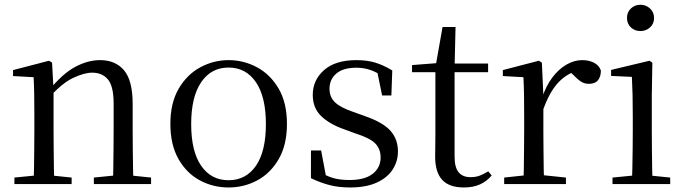

<svg xmlns="http://www.w3.org/2000/svg" viewBox="-20 -788 2931 822"><path d="M41.7 0V-27.8L150.4 -38.6H182.8L286.7 -27.8V0ZM123.9 0Q125.1 -24.4 125.6 -65.3Q126.1 -106.3 126.6 -150.7Q127.1 -195.1 127.1 -228.5V-289.4Q127.1 -340.8 126.5 -380.8Q125.9 -420.7 123.9 -457.5L35.8 -462.4V-487.9L189.9 -528L202.9 -519.8L209.3 -403.1V-401.7V-228.5Q209.3 -195.1 209.8 -150.7Q210.3 -106.3 210.8 -65.3Q211.3 -24.4 212.3 0ZM381.8 0V-27.8L489.3 -38.6H522.3L626.8 -27.8V0ZM463.5 0Q464.5 -24.4 465 -64.8Q465.5 -105.3 466 -149.7Q466.5 -194.1 466.5 -228.5V-344.3Q466.5 -418.1 442.4 -447.5Q418.3 -476.9 374.6 -476.9Q340.9 -476.9 293.8 -454.8Q246.6 -432.7 192.2 -372.4L183.7 -406H193.8Q248.4 -472.9 302.1 -501.7Q355.9 -530.6 408.5 -530.6Q474 -530.6 511 -487.1Q548 -443.5 548 -342.4V-228.5Q548 -194.1 548.5 -149.7Q549 -105.3 549.6 -64.8Q550.2 -24.4 551.2 0Z M958.5 14.6Q892.2 14.6 835.4 -15.9Q778.6 -46.5 744 -107.4Q709.4 -168.3 709.4 -257.8Q709.4 -347.6 745.1 -408.5Q780.7 -469.3 837.7 -500Q894.7 -530.6 958.5 -530.6Q1023.2 -530.6 1080.2 -500.1Q1137.2 -469.5 1172.9 -408.7Q1208.5 -347.8 1208.5 -257.8Q1208.5 -168 1173.4 -107.2Q1138.3 -46.3 1081.5 -15.8Q1024.7 14.6 958.5 14.6ZM958.5 -16.4Q1033 -16.4 1075.7 -78.2Q1118.4 -140.1 1118.4 -256.6Q1118.4 -373.4 1075.7 -436.1Q1033 -498.8 958.5 -498.8Q884.1 -498.8 841.3 -436.1Q798.5 -373.4 798.5 -256.6Q798.5 -140.1 841.3 -78.2Q884.1 -16.4 958.5 -16.4Z M1478.4 14.6Q1429.9 14.6 1391 4.5Q1352.1 -5.6 1311.2 -25.1L1311.3 -143.7H1354.8L1378.5 -18.1L1341.9 -20.3V-56.3Q1370.4 -37.5 1401.2 -27.4Q1431.9 -17.3 1475.7 -17.3Q1542.2 -17.3 1575.8 -44.1Q1609.5 -70.9 1609.5 -113.5Q1609.5 -150.2 1586.8 -173.6Q1564.2 -197 1502.6 -216.4L1450.9 -235.4Q1390.2 -257 1354.6 -291.4Q1319 -325.9 1319 -382Q1319 -445.2 1367.4 -487.9Q1415.8 -530.6 1506.1 -530.6Q1551.4 -530.6 1586.5 -519.9Q1621.7 -509.2 1659.4 -486.4L1655.6 -379.4H1615.9L1592.1 -495.5L1623.5 -490.1V-457.8Q1592.7 -479.4 1564.9 -488.7Q1537.2 -498.1 1506.1 -498.1Q1449.1 -498.1 1419.9 -473.1Q1390.7 -448 1390.7 -408.5Q1390.7 -372 1414.7 -349.5Q1438.6 -327 1493.5 -308.4L1543.8 -290.4Q1619.6 -264 1651.7 -228.1Q1683.7 -192.1 1683.7 -139.6Q1683.7 -96.6 1660.5 -61.4Q1637.3 -26.2 1591.9 -5.8Q1546.5 14.6 1478.4 14.6Z M1884.9 -478.9V-516H2069.7V-478.9ZM1965.8 14.6Q1903.2 14.6 1873.1 -18Q1843 -50.7 1843 -117.7Q1843 -142.1 1843.5 -161.1Q1844 -180.1 1844 -207.1V-478.9H1744V-509.4L1864.6 -518.8L1845 -504.4L1874.7 -672.5H1930.3L1926.2 -500.6V-489V-117.5Q1926.2 -71.2 1943.7 -50.3Q1961.2 -29.5 1994.3 -29.5Q2016.5 -29.5 2033.5 -35.9Q2050.4 -42.3 2070.4 -54.4L2084.9 -36.8Q2064.4 -11.8 2035 1.4Q2005.6 14.6 1965.8 14.6Z M2138.5 0V-27.8L2248.6 -39.6H2289.9L2402.9 -27.8V0ZM2220.9 0Q2222.1 -24.4 2222.6 -65.3Q2223.1 -106.3 2223.6 -150.7Q2224.1 -195.1 2224.1 -228.5V-289.4Q2224.1 -341 2223.5 -380.9Q2222.9 -420.7 2220.9 -457.5L2132.8 -462.4V-487.9L2286.9 -528L2299.9 -519.8L2306.3 -379V-378V-228.5Q2306.3 -195.1 2306.8 -150.7Q2307.3 -106.3 2307.8 -65.3Q2308.3 -24.4 2309.3 0ZM2305.5 -318.6 2283.9 -371H2301.7Q2317.2 -419.5 2344.1 -455.5Q2371 -491.4 2404.4 -511Q2437.8 -530.6 2473 -530.6Q2501.9 -530.6 2523.7 -519.1Q2545.6 -507.7 2552.6 -485.6Q2552.4 -459.5 2540 -444.3Q2527.7 -429.1 2500.7 -429.1Q2482.2 -429.1 2467.3 -438.7Q2452.5 -448.4 2434.8 -466.9L2411.8 -488.8L2457.3 -487.2Q2405 -473 2368.4 -432.7Q2331.8 -392.5 2305.5 -318.6Z M2602.3 0V-27.8L2712.1 -38.6H2743.5L2849.3 -27.8V0ZM2685.3 0Q2686.3 -24.4 2687.2 -65.3Q2688.1 -106.3 2688.6 -150.7Q2689.1 -195.1 2689.1 -228.5V-288.8Q2689.1 -339.6 2688.2 -380.6Q2687.3 -421.6 2685.3 -458.9L2596.3 -463V-488.6L2760.7 -528L2772.9 -519.8L2770.5 -380.2V-228.5Q2770.5 -195.1 2771 -150.7Q2771.5 -106.3 2772.1 -65.3Q2772.7 -24.4 2773.7 0ZM2721.8 -655Q2697.9 -655 2681.1 -670.5Q2664.3 -686 2664.3 -711.1Q2664.3 -735.9 2681.1 -751.8Q2697.9 -767.7 2721.8 -767.7Q2745.2 -767.7 2762.7 -751.8Q2780.2 -735.9 2780.2 -711.1Q2780.2 -686 2762.7 -670.5Q2745.2 -655 2721.8 -655Z"/></svg>

Font: Noto Serif HK
Style: Regular
Weight: 200
Designer: Ryoko NISHIZUKA 西塚涼子 (kana & ideographs); Frank Grießhammer (Latin, Greek & Cyrillic); Wenlong ZHANG 张文龙 (bopomofo); San
Foundry: Adobe
Version: Version 2.001;hotconv 1.1.0;makeotfexe 2.6.0